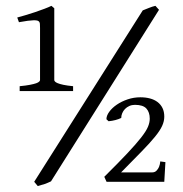

<svg xmlns="http://www.w3.org/2000/svg" viewBox="-20 -623 626 658"><path d="M543 0H345.2L337.4 -17.1Q386.2 -65.4 416.5 -97.7Q446.8 -129.9 463.9 -151.9Q481 -173.8 487.1 -188.5Q493.2 -203.1 493.2 -216.3Q493.2 -238.3 481.7 -251Q470.2 -263.7 442.4 -263.7Q432.1 -263.7 423.3 -259.8Q414.6 -255.9 408.4 -249.5Q402.3 -243.2 398.9 -235.1Q395.5 -227.1 395.5 -218.8Q377.4 -210 352.1 -207.5L344.7 -214.4Q344.7 -226.6 354.5 -240Q364.3 -253.4 380.4 -264.4Q396.5 -275.4 417.5 -282.5Q438.5 -289.6 460.9 -289.6Q479 -289.6 493.9 -285.6Q508.8 -281.7 519.8 -273.4Q530.8 -265.1 536.9 -252.7Q543 -240.2 543 -223.1Q543 -207.5 535.6 -191.4Q528.3 -175.3 511 -154.1Q493.7 -132.8 465.3 -103.8Q437 -74.7 395 -32.2H501.5Q510.7 -32.2 516.4 -38.1Q522 -43.9 524.9 -50.8Q528.3 -59.1 529.3 -69.8L546.9 -67.4ZM47.4 -311V-327.6Q68.8 -329.6 82.5 -332.3Q96.2 -335 103.8 -337.6Q111.3 -340.3 114.3 -343.3Q117.2 -346.2 117.2 -348.6V-527.3Q117.2 -537.1 116.7 -542.2Q116.2 -547.4 112.3 -550.3Q110.8 -551.8 106.7 -552.7Q102.5 -553.7 95 -553.5Q87.4 -553.2 75.2 -551.8Q63 -550.3 44.9 -546.9L39.1 -563Q50.3 -565.9 66.7 -570.8Q83 -575.7 99.9 -581.3Q116.7 -586.9 132.1 -592.8Q147.5 -598.6 156.2 -603L166 -594.7V-348.6Q166 -346.2 168.5 -343.5Q170.9 -340.8 177.7 -337.9Q184.6 -335 197.3 -332.3Q210 -329.6 230.5 -327.6V-311ZM154.8 -1.5Q143.6 3.9 133.1 7.6Q122.6 11.2 109.4 14.6L97.2 0L469.2 -587.4Q479 -591.3 490.5 -595.9Q502 -600.6 512.7 -603L524.9 -589.4Z"/></svg>

Font: Noto Serif Devanagari
Style: Regular
Weight: 400
Designer: Monotype Design Team
Foundry: Monotype Imaging Inc.
Version: Version 1.01